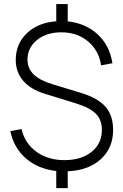

<svg xmlns="http://www.w3.org/2000/svg" viewBox="-20 -840 616 958"><path d="M260.7 98.6V13.2Q169.9 2.9 109.1 -49.8Q48.3 -102.5 31.7 -186L87.4 -195.8Q104.5 -124 162.1 -82.5Q219.7 -41 301.3 -41Q385.7 -41 437 -82.3Q488.3 -123.5 488.3 -191.4Q488.3 -242.2 458.5 -272.5Q428.7 -302.7 357.4 -324.7L202.1 -372.6Q131.8 -394.5 95.2 -437.5Q58.6 -480.5 58.6 -540.5Q58.6 -621.1 114 -674.1Q169.4 -727.1 260.7 -733.9V-819.8H317.9V-733.4Q408.2 -723.6 467.8 -668.2Q527.3 -612.8 541 -524.4L484.4 -514.2Q473.6 -587.9 419.4 -633.3Q365.2 -678.7 286.6 -678.7Q212.9 -679.2 165 -640.6Q117.2 -602.1 117.2 -542.5Q117.2 -499 147.7 -469Q178.2 -439 244.1 -418.9L384.3 -376.5Q468.8 -350.6 506.6 -307.1Q544.4 -263.7 544.4 -191.4Q544.4 -101.6 482.9 -45.7Q421.4 10.3 317.9 14.6V98.6Z"/></svg>

Font: Manrope Light
Style: Regular
Weight: 300
Designer: Mikhail Sharanda
Foundry: Mikhail Sharanda
Version: Version 4.505;FEAKit 1.0